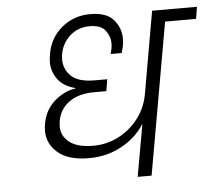

<svg xmlns="http://www.w3.org/2000/svg" viewBox="-53 -807 973 865"><g transform="rotate(-5 434.0 -374.5)"><path d="M859 -686H719L598 0H535L577 -236Q537 -174 470.5 -138.5Q404 -103 325 -103Q231 -103 184 -143.5Q137 -184 137 -242Q137 -258 140 -275Q151 -337 195 -375.5Q239 -414 290 -421L291 -423Q238 -436 212 -471Q186 -506 186 -548Q186 -566 190 -587Q202 -658 256.5 -703.5Q311 -749 385 -749Q460 -749 491.5 -711.5Q523 -674 523 -626Q523 -611 520 -593L512 -562H462L468 -587Q470 -599 470 -609Q470 -641 449.5 -668Q429 -695 378 -695Q326 -695 289.5 -662.5Q253 -630 244 -581Q242 -568 242 -556Q242 -512 274 -481Q306 -450 381 -450H437L428 -397H374Q302 -397 259 -365.5Q216 -334 207 -281Q205 -268 205 -256Q205 -213 241 -185Q277 -157 349 -157Q409 -157 462 -184Q515 -211 552 -259Q589 -307 600 -369L665 -740H868Z"/></g></svg>

Font: Fz Poppins Light
Style: Italic
Weight: 300
Italic angle: -10°
Designer: Ninad Kale (Devanagari), Jonny Pinhorn (Latin)
Foundry: Indian Type Foundry
Version: Vit hóa bi Vntype.Com & FontZin.Com